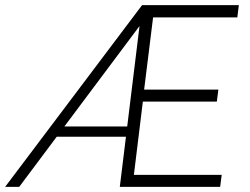

<svg xmlns="http://www.w3.org/2000/svg" viewBox="-24 -730 978 750"><path d="M531 -710H909L903 -662H574L539 -380H829L823 -333H534L499 -47H842L836 0H444ZM539 -664Q536 -657 532 -648.5Q528 -640 526 -635L51 0H-4L531 -710ZM195 -236H484L479 -196H179Z"/></svg>

Font: Josefin Sans Thin Light
Style: Italic
Weight: 300
Italic angle: -7°
Version: Version 2.000